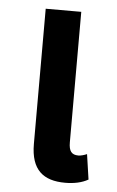

<svg xmlns="http://www.w3.org/2000/svg" viewBox="-45 -581 380 624"><g transform="rotate(5 144.5 -269.0)"><path d="M191 10C219 10 245 5 266 -7L254 -89C245 -85 234 -82 226 -82C204 -82 195 -94 195 -122V-548H79V-107C79 -22 120 10 191 10Z"/></g></svg>

Font: Noto Sans Thai Cond SemBd
Style: Regular
Weight: 600
Width: 3
Designer: Monotype Design Team
Foundry: Monotype Imaging Inc.
Version: Version 2.002